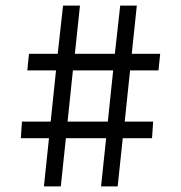

<svg xmlns="http://www.w3.org/2000/svg" viewBox="-20 -662 642 682"><path d="M58 -230H160L179 -412H77L83 -471H185L204 -642H264L246 -471H388L407 -642H466L448 -471H549L543 -412H442L423 -230H524L520 -171H416L398 0H339L357 -171H214L196 0H136L154 -171H54ZM220 -230H363L382 -412H239Z"/></svg>

Font: Murecho
Style: Regular
Weight: 400
Designer: Neil Summerour
Foundry: Positype
Version: Version 1.010; ttfautohint (v1.8.3)